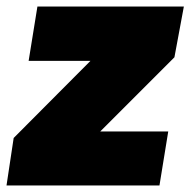

<svg xmlns="http://www.w3.org/2000/svg" viewBox="-32 -570 585 590"><path d="M-12 0 10 -146 246 -383H56L83 -550H533L504 -394L276 -166H485L458 0Z"/></svg>

Font: Georama ExtraCondensed Thin Black
Style: Italic
Weight: 900
Italic angle: -9°
Version: Version 1.001